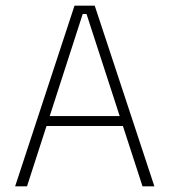

<svg xmlns="http://www.w3.org/2000/svg" viewBox="-20 -659 600 679"><path d="M33.5 0 243.5 -639H315L526 0H484L286 -609.5H272.5L75.5 0ZM133 -213.5V-248.5H426V-213.5Z"/></svg>

Font: Anek Gujarati Medium ExtraLight
Style: Regular
Weight: 250
Version: Version 1.003